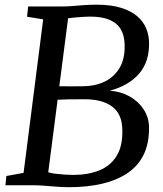

<svg xmlns="http://www.w3.org/2000/svg" viewBox="-20 -770 678 798"><path d="M267 8Q243 8 216.5 6Q190 4 165 2Q140 0 121.5 0H2.5L6.5 -38.5L78 -51.5L159.5 -689.5L92.5 -700.5L97 -743H229Q259 -743 282.8 -745Q306.5 -747 329.8 -748.8Q353 -750.5 381.5 -750.5Q442 -750.5 483.2 -737.5Q524.5 -724.5 550 -702.8Q575.5 -681 587.2 -652.8Q599 -624.5 599.5 -594Q601.5 -514 558.2 -464Q515 -414 436 -393Q481.5 -390 518.2 -369.5Q555 -349 577 -315.5Q599 -282 599.5 -240Q600 -173 576.5 -126Q553 -79 508.5 -49.5Q464 -20 402.8 -6Q341.5 8 267 8ZM284.5 -43Q346 -43 392.5 -61.8Q439 -80.5 464.5 -121.5Q490 -162.5 488.5 -229.5Q488 -294.5 447.5 -326Q407 -357.5 331 -357.5Q290 -357.5 264 -357Q238 -356.5 219.5 -355.5L180.5 -54Q192.5 -50 211.2 -47.8Q230 -45.5 250.2 -44.2Q270.5 -43 284.5 -43ZM226.5 -411.5Q250 -411 275.8 -411.2Q301.5 -411.5 325 -411.5Q373 -411.5 412.8 -429.8Q452.5 -448 476 -486Q499.5 -524 498 -583Q497.5 -621.5 482.2 -647.8Q467 -674 435.5 -687.5Q404 -701 354.5 -701Q344.5 -701 327.8 -700Q311 -699 293.2 -697.5Q275.5 -696 263 -694Z"/></svg>

Font: Merriweather 24pt
Style: Italic
Weight: 400
Italic angle: -7.8°
Designer: Eben Sorkin
Foundry: Eben Sorkin
Version: Version 2.101